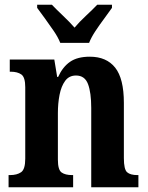

<svg xmlns="http://www.w3.org/2000/svg" viewBox="-20 -786 623 806"><path d="M16 0V-51H22Q51 -51 68.5 -63Q86 -75 86 -120V-420Q86 -462 69.5 -473.5Q53 -485 25 -485H21V-536H208L220 -463H224Q243 -505 274 -526.5Q305 -548 357 -548Q427 -548 463.5 -502Q500 -456 500 -354V-122Q500 -75 513.5 -63Q527 -51 557 -51H561V0H363V-333Q363 -397 349.5 -433Q336 -469 299 -469Q270 -469 253.5 -446.5Q237 -424 230 -388Q223 -352 223 -311V-116Q223 -73 238.5 -62Q254 -51 283 -51H287V0ZM233 -606Q224 -629 206 -655.5Q188 -682 169 -708Q150 -734 136 -753V-766H198Q216 -747 244.5 -720Q273 -693 293 -670Q312 -693 341 -720Q370 -747 388 -766H450V-753Q437 -734 417.5 -708Q398 -682 380.5 -655.5Q363 -629 354 -606Z"/></svg>

Font: Noto Serif Lao Condensed
Style: Bold
Weight: 700
Width: 3
Designer: Monotype Design Team
Foundry: Monotype Imaging Inc.
Version: Version 2.003; ttfautohint (v1.8.4.7-5d5b)